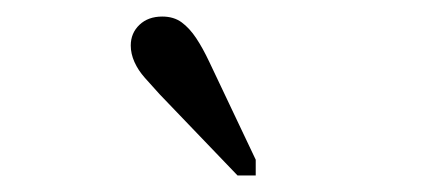

<svg xmlns="http://www.w3.org/2000/svg" viewBox="-20 -829 518 232"><path d="M233 -754 289 -636V-617H267L173 -715Q163 -726 155 -735Q147 -744 142.5 -754Q138 -764 138 -774Q138 -789 148.5 -799Q159 -809 176 -809Q190 -809 199.5 -802Q209 -795 217 -783Q225 -771 233 -754Z"/></svg>

Font: Roboto Serif SemiCondensed ExtraLight
Style: Regular
Weight: 250
Width: 4
Designer: Greg Gazdowicz
Foundry: Commercial Type
Version: Version 1.007